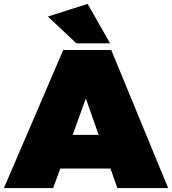

<svg xmlns="http://www.w3.org/2000/svg" viewBox="-38 -955 874 975"><path d="M-18.1 0 283.2 -701.2H526.9L815.9 0H558.1L522.9 -99.1H268.1L231.9 0ZM205.1 -871.1 407.2 -935.1 521 -734.9H350.1ZM331.1 -270H462.9L397.9 -455.1Z"/></svg>

Font: Trueno UltraBlack
Style: Regular
Weight: 950
Designer: Julieta Ulanovsky
Foundry: Julieta Ulanovsky
Version: Version 3.001b | FøM Fix